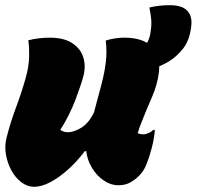

<svg xmlns="http://www.w3.org/2000/svg" viewBox="-22 -705 757 739"><path d="M87 -550Q107 -555 127.5 -557.5Q148 -560 170 -560Q224 -560 256 -539Q288 -518 298.5 -484.5Q309 -451 299 -412Q290 -378 268 -320Q246 -262 210 -205Q223 -196 239 -196Q262 -196 291 -213.5Q320 -231 340 -273Q357 -336 369 -382Q381 -428 385.5 -467.5Q390 -507 385 -549Q401 -554 419 -557Q437 -560 455 -560Q511 -560 544 -540Q548 -547 552 -557.5Q556 -568 558 -585Q562 -611 560 -631Q558 -651 553 -676Q588 -685 632 -685Q679 -685 699 -663.5Q719 -642 714 -603Q708 -551 683.5 -519Q659 -487 624 -466Q608 -457 591 -450Q591 -441 590 -429Q584 -379 563 -331.5Q542 -284 521 -230Q514 -214 508 -192Q511 -191 516.5 -189.5Q522 -188 529 -188Q539 -188 550 -193Q561 -198 568 -205H574Q574 -199 571 -178.5Q568 -158 562 -135Q552 -98 541.5 -72Q531 -46 514 -29Q498 -13 479 -2.5Q460 8 434 8Q404 8 377 -10.5Q350 -29 332 -59Q314 -89 310 -123H304Q275 -84 240.5 -53Q206 -22 172 -4Q138 14 109 14Q84 14 61 -3Q38 -20 22.5 -48Q7 -76 1 -109Q-5 -142 3 -174Q18 -234 40 -292.5Q62 -351 78 -409Q89 -449 90 -486Q91 -523 87 -550Z"/></svg>

Font: Recursive Sn Csl St XBk
Style: Italic
Weight: 1000
Italic angle: -15°
Version: Version 1.085;hotconv 1.1.0;makeotfexe 2.6.0; ttfautohint (v